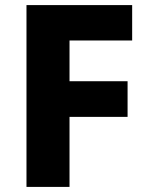

<svg xmlns="http://www.w3.org/2000/svg" viewBox="-20 -734 584 754"><path d="M253 0H84V-714H499V-575H253V-415H481V-275H253Z"/></svg>

Font: Noto Kufi Arabic ExtraBold
Style: Regular
Weight: 800
Designer: Monotype Design Team, David Williams, Khaled Hosny
Foundry: Google LLC
Version: Version 2.109; ttfautohint (v1.8.4.7-5d5b)